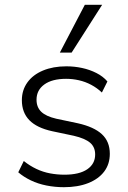

<svg xmlns="http://www.w3.org/2000/svg" viewBox="-20 -771 533 799"><path d="M246 8Q209 8 173.5 1Q138 -6 108 -20.5Q78 -35 56 -54L79 -101Q104 -81 131.5 -68Q159 -55 188.5 -49.5Q218 -44 248 -44Q310 -44 343 -66.5Q376 -89 376 -128Q376 -159 355 -177Q334 -195 287 -206L197 -225Q133 -239 102 -271Q71 -303 71 -354Q71 -396 94 -428Q117 -460 159 -477.5Q201 -495 256 -495Q290 -495 322 -488Q354 -481 381.5 -467Q409 -453 427 -432L404 -386Q384 -405 359.5 -418Q335 -431 308.5 -437Q282 -443 255 -443Q197 -443 164.5 -419.5Q132 -396 132 -356Q132 -325 151.5 -306Q171 -287 214 -277L304 -258Q371 -243 404 -212.5Q437 -182 437 -131Q437 -88 413.5 -57Q390 -26 347 -9Q304 8 246 8ZM229 -552 333 -751H405L278 -552Z"/></svg>

Font: Nunito Sans 11pt Light
Style: Regular
Weight: 300
Version: Version 3.101;gftools[0.9.27]